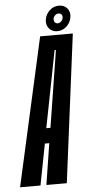

<svg xmlns="http://www.w3.org/2000/svg" viewBox="-98 -839 412 872"><g transform="rotate(-5 108.0 -403.0)"><path d="M-42.5 0 108 -675H257L170.5 0H77.5L107 -188H87L50.5 0ZM99.5 -257H118.5L174 -607H168ZM188 -691.5Q164 -691.5 150.2 -708.2Q136.5 -725 140.5 -749.5Q144.5 -773 162.5 -789.8Q180.5 -806.5 205 -806.5Q229 -806.5 242.8 -789.8Q256.5 -773 252.5 -749.5Q248.5 -725 230.2 -708.2Q212 -691.5 188 -691.5ZM192.5 -727Q201 -727 208.2 -733.5Q215.5 -740 217 -749.5Q218.5 -759 213.8 -765Q209 -771 200.5 -771Q192 -771 184.8 -765Q177.5 -759 176 -749.5Q174.5 -740 179.2 -733.5Q184 -727 192.5 -727Z"/></g></svg>

Font: Anybody UltraCondensed Medium
Style: Italic
Weight: 500
Width: 1
Italic angle: -10°
Designer: Tyler Finck
Foundry: Etcetera Type Company
Version: Version 1.010; ttfautohint (v1.8.3) -l 8 -r 50 -G 200 -x 14 